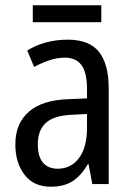

<svg xmlns="http://www.w3.org/2000/svg" viewBox="-20 -696 500 726"><path d="M236 -546Q318 -546 354.5 -499.5Q391 -453 391 -363V0H329L315 -75H312Q287 -32 254.5 -11Q222 10 172 10Q107 10 72.5 -35.5Q38 -81 38 -150Q38 -229 89 -273.5Q140 -318 239 -321L309 -324V-359Q309 -422 288 -450Q267 -478 225 -478Q197 -478 168 -468.5Q139 -459 109 -443L83 -505Q115 -525 154 -535.5Q193 -546 236 -546ZM252 -262Q183 -259 153 -231Q123 -203 123 -151Q123 -103 143 -80.5Q163 -58 198 -58Q248 -58 278.5 -98Q309 -138 309 -213V-265ZM363 -676V-612H104V-676Z"/></svg>

Font: Noto Sans Hebrew Condensed
Style: Regular
Weight: 400
Width: 3
Designer: Monotype Design Team
Foundry: Monotype Imaging Inc.
Version: Version 2.004; ttfautohint (v1.8.4.7-5d5b)